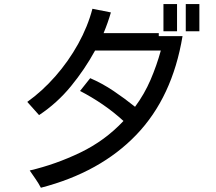

<svg xmlns="http://www.w3.org/2000/svg" viewBox="-20 -841 1040 924"><path d="M766.6 -690.4V-821.3H832V-690.4ZM874 -690.4V-821.3H939.5V-690.4ZM176.8 62.5Q165 40 150.9 20Q136.7 0 123 -20.5Q248 -49.8 366.7 -106.9Q485.4 -164.1 574.2 -258.8Q527.3 -301.8 474.6 -337.9Q421.9 -374 365.2 -403.3L414.1 -464.8Q472.7 -439.5 526.4 -403.3Q580.1 -367.2 629.9 -327.1Q674.8 -387.7 704.6 -457Q734.4 -526.4 753.9 -597.7H437.5Q387.7 -506.8 321.3 -425.8Q254.9 -344.7 168 -287.1L111.3 -350.6Q183.6 -402.3 246.6 -474.1Q309.6 -545.9 356 -629.4Q402.3 -712.9 424.8 -798.8L513.7 -781.2Q499 -730.5 478.5 -681.6H744.1V-667H858.4Q809.6 -373 636.2 -192.4Q462.9 -11.7 176.8 62.5Z"/></svg>

Font: Kosugi
Style: Regular
Weight: 400
Version: Version 4.002